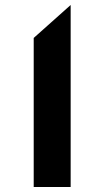

<svg xmlns="http://www.w3.org/2000/svg" viewBox="-20 -749 418 769"><path d="M115 -597V0H263V-729Z"/></svg>

Font: Juman SemiBold
Style: Regular
Weight: 600
Designer: Bandar Raffah (Arabic) Julieta Ulanovsky (Latin)
Foundry: Caramella
Version: Version 5.022;PS 005.022;hotconv 1.0.88;makeotf.lib2.5.64775